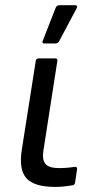

<svg xmlns="http://www.w3.org/2000/svg" viewBox="-20 -715 361 747"><path d="M151.9 -545.9Q141.6 -545.9 147 -558.1L196.8 -685.1Q200.2 -694.8 212.9 -694.8H272Q277.8 -694.8 279.3 -691.2Q280.8 -687.5 277.8 -682.1L210.9 -556.2Q206.1 -545.9 194.8 -545.9ZM195.8 12.2Q113.3 12.2 83 -21.2Q52.7 -54.7 64.9 -132.8L119.1 -478Q120.6 -487.8 130.9 -487.8H194.8Q204.6 -487.8 203.1 -478L148.9 -128.9Q143.1 -92.3 157.5 -76.7Q171.9 -61 209 -61Q240.7 -61 271 -65.9Q275.9 -66.4 278.3 -64Q280.8 -61.5 279.8 -56.2L272 -3.9Q270.5 4.4 262.2 5.9Q225.1 12.2 195.8 12.2Z"/></svg>

Font: Sofia Sans
Style: Italic
Weight: 400
Italic angle: -9°
Designer: Botio Nikoltchev, Ani Petrova
Foundry: lettersoup
Version: Version 4.100